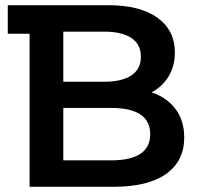

<svg xmlns="http://www.w3.org/2000/svg" viewBox="-20 -720 775 740"><path d="M690 -190Q690 -99 620 -49.5Q550 0 416 0H94V-590H10V-700H396Q520 -700 587 -651.5Q654 -603 654 -518Q654 -466 630 -426Q606 -386 564 -364Q622 -345 656 -300.5Q690 -256 690 -190ZM224 -598V-405H382Q450 -405 486.5 -429.5Q523 -454 523 -501Q523 -549 486.5 -573.5Q450 -598 382 -598ZM559 -203Q559 -304 408 -304H224V-102H408Q559 -102 559 -203Z"/></svg>

Font: mBank SemiBold
Style: Regular
Weight: 600
Designer: Julieta Ulanovsky
Foundry: Julieta Ulanovsky
Version: Version 7.200